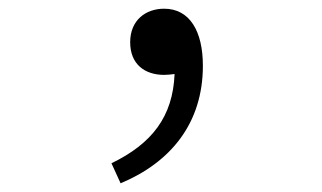

<svg xmlns="http://www.w3.org/2000/svg" viewBox="-20 -174 740 441"><path d="M357 -154C315 -154 279 -128 279 -77C279 -26 313 -2 357 -2C365 -2 373 -3 381 -4C377 94 329 156 236 201L257 247C372 199 446 109 446 -23C446 -102 416 -154 357 -154Z"/></svg>

Font: Kawkab Mono Light
Style: Regular
Weight: 300
Monospace: yes
Designer: Abdullah Arif
Foundry: Abdullah Arif
Version: Version 1.000;PS 000.500;hotconv 1.0.88;makeotf.lib2.5.64775